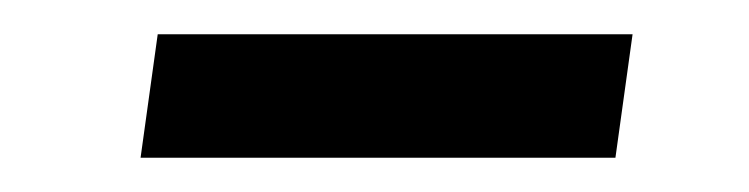

<svg xmlns="http://www.w3.org/2000/svg" viewBox="-20 -369 437 112"><path d="M72 -349H349L339 -277H62Z"/></svg>

Font: Fira Sans Book
Style: Italic
Weight: 350
Italic angle: -8°
Designer: bBox Type GmbH & Carrois Corporate GbR & Edenspiekermann AG
Foundry: bBox Type GmbH & Carrois Corporate GbR & Edenspiekermann AG
Version: Version 4.301